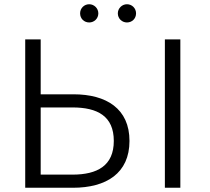

<svg xmlns="http://www.w3.org/2000/svg" viewBox="-20 -886 989 906"><path d="M99 0H324C481 0 591 -68 591 -221C591 -373 482 -441 327 -441H172V-700H99ZM322 -62H172V-379H322C440 -379 517 -338 517 -221C517 -104 439 -62 322 -62ZM758 0H831V-700H758ZM579 -780C603 -780 622 -798 622 -823C622 -847 603 -866 579 -866C556 -866 536 -847 536 -823C536 -798 556 -780 579 -780ZM401 -780C424 -780 444 -798 444 -823C444 -847 424 -866 401 -866C377 -866 358 -847 358 -823C358 -798 377 -780 401 -780Z"/></svg>

Font: Chess Sans
Style: Regular
Weight: 400
Designer: Wolf Bōese
Foundry: Wolf Bōese
Version: Version 7.223;Glyphs 3.3 (3306)